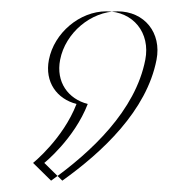

<svg xmlns="http://www.w3.org/2000/svg" viewBox="-20 -186 335 342"><path d="M169.3 -165.8C217.3 -165.8 248.2 -127.5 238.8 -79.5C221.2 11.2 142.4 84.8 71 135.8L38.9 104.2C38.9 104.2 92.2 61.5 116.3 -0.8C81.3 -9.8 59.4 -39.8 67.1 -79.5C76.4 -127.5 122.1 -165.8 169.3 -165.8ZM189.3 -165.8C142.1 -165.8 96.4 -127.5 87.1 -79.5C79.4 -39.8 101.3 -9.8 136.3 -0.8C112.2 61.5 58.9 104.2 58.9 104.2L91 135.8C162.4 84.8 241.2 11.2 258.8 -79.5C268.2 -127.5 237.3 -165.8 189.3 -165.8Z"/></svg>

Font: Hussar Plate
Style: Obl
Weight: 700
Foundry: Cannot Into Space Fonts
Version: Version 0.798247